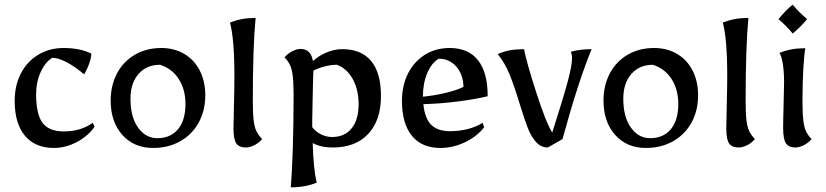

<svg xmlns="http://www.w3.org/2000/svg" viewBox="-20 -624 3547 824"><path d="M43 -191Q43 -257 69.5 -308.5Q96 -360 144 -389Q192 -418 253 -418Q323 -418 372 -394Q372 -377 362.5 -350.5Q353 -324 341 -305Q301 -339 265 -357.5Q229 -376 205 -376Q175 -359 155 -315.5Q135 -272 135 -220Q135 -134 162.5 -97Q190 -60 254 -60Q327 -60 378 -97L386 -80Q357 -39 309 -14Q261 11 212 11Q131 11 87 -41.5Q43 -94 43 -191Z M455 -192Q455 -258 482.5 -309.5Q510 -361 559.5 -389.5Q609 -418 672 -418Q728 -418 771 -392.5Q814 -367 837.5 -321Q861 -275 861 -215Q861 -149 832.5 -97.5Q804 -46 753 -17.5Q702 11 637 11Q555 11 505 -45Q455 -101 455 -192ZM776 -178Q776 -240 747 -285Q718 -330 667 -346Q609 -346 574.5 -306.5Q540 -267 540 -200Q540 -122 572.5 -76.5Q605 -31 655 -31Q712 -31 744 -69.5Q776 -108 776 -178Z M982 -73Q982 -104 984 -172Q986 -248 986 -297Q986 -458 967 -527Q995 -538 1020.5 -542.5Q1046 -547 1077 -547Q1065 -423 1065 -192Q1065 -138 1068.5 -108.5Q1072 -79 1080 -62Q1088 -45 1105 -27Q1089 -9 1070 0Q1051 9 1036 9Q1006 9 994 -8.5Q982 -26 982 -73Z M1240 -213Q1240 -268 1236.5 -297Q1233 -326 1225.5 -343Q1218 -360 1201 -378Q1217 -396 1236 -405Q1255 -414 1270 -414Q1314 -414 1323 -362Q1350 -386 1383 -399.5Q1416 -413 1449 -413Q1531 -413 1573 -362Q1615 -311 1615 -212Q1615 -108 1560.5 -49.5Q1506 9 1408 9Q1357 9 1322 -10Q1325 99 1339 160Q1290 180 1228 180Q1233 122 1236.5 15Q1240 -92 1240 -213ZM1519 -177Q1519 -239 1494 -284.5Q1469 -330 1426 -346Q1401 -346 1374 -339Q1347 -332 1325 -321Q1325 -304 1323 -262Q1320 -133 1320 -112V-78Q1336 -58 1358.5 -47Q1381 -36 1405 -36Q1459 -36 1489 -73Q1519 -110 1519 -177Z M1705 -191Q1705 -257 1731 -308.5Q1757 -360 1803.5 -389Q1850 -418 1910 -418Q1990 -418 2031.5 -365.5Q2073 -313 2073 -211Q2020 -198 1945 -188.5Q1870 -179 1797 -177Q1803 -116 1830.5 -88.5Q1858 -61 1911 -61Q1952 -61 1988.5 -70.5Q2025 -80 2051 -97L2058 -78Q2027 -38 1975.5 -13.5Q1924 11 1870 11Q1790 11 1747.5 -41.5Q1705 -94 1705 -191ZM1969 -251Q1968 -304 1938.5 -338Q1909 -372 1863 -372Q1832 -354 1813.5 -310Q1795 -266 1795 -209Q1845 -214 1893 -225.5Q1941 -237 1969 -251Z M2211 -176Q2187 -255 2167 -304.5Q2147 -354 2116 -392Q2144 -404 2170 -408.5Q2196 -413 2229 -413Q2239 -359 2281 -228.5Q2323 -98 2350 -55Q2399 -208 2417 -276Q2435 -344 2435 -374Q2435 -389 2430 -402Q2470 -413 2519 -413Q2462 -275 2394 -27L2331 9Q2301 9 2280 -15Q2259 -39 2245 -75Q2231 -111 2211 -176Z M2570 -192Q2570 -258 2597.5 -309.5Q2625 -361 2674.5 -389.5Q2724 -418 2787 -418Q2843 -418 2886 -392.5Q2929 -367 2952.5 -321Q2976 -275 2976 -215Q2976 -149 2947.5 -97.5Q2919 -46 2868 -17.5Q2817 11 2752 11Q2670 11 2620 -45Q2570 -101 2570 -192ZM2891 -178Q2891 -240 2862 -285Q2833 -330 2782 -346Q2724 -346 2689.5 -306.5Q2655 -267 2655 -200Q2655 -122 2687.5 -76.5Q2720 -31 2770 -31Q2827 -31 2859 -69.5Q2891 -108 2891 -178Z M3097 -73Q3097 -104 3099 -172Q3101 -248 3101 -297Q3101 -458 3082 -527Q3110 -538 3135.5 -542.5Q3161 -547 3192 -547Q3180 -423 3180 -192Q3180 -138 3183.5 -108.5Q3187 -79 3195 -62Q3203 -45 3220 -27Q3204 -9 3185 0Q3166 9 3151 9Q3121 9 3109 -8.5Q3097 -26 3097 -73Z M3341 -73Q3341 -110 3343 -178Q3345 -242 3345 -272Q3345 -313 3340 -347.5Q3335 -382 3325 -397Q3353 -408 3378.5 -412.5Q3404 -417 3436 -417Q3431 -388 3427.5 -327.5Q3424 -267 3424 -192Q3424 -137 3427.5 -108Q3431 -79 3438.5 -62Q3446 -45 3463 -27Q3447 -9 3428 0Q3409 9 3394 9Q3365 9 3353 -9Q3341 -27 3341 -73ZM3321 -542Q3351 -579 3382 -604Q3410 -570 3444 -542Q3416 -508 3382 -480Q3355 -513 3321 -542Z"/></svg>

Font: Mirza
Style: Regular
Weight: 400
Designer: Arabic design by Kourosh Beigpour, Latin design by Eduardo Tunni, engineering by Lasse Fister
Version: Version 1.0010g